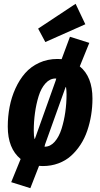

<svg xmlns="http://www.w3.org/2000/svg" viewBox="-20 -859 529 1013"><path d="M430.2 -731 219.2 -637.2 181.2 -708 378.9 -838.9ZM400.9 -508.8Q467.8 -454.1 467.8 -338.9Q467.8 -294.9 460.9 -252.2Q454.1 -209.5 440.4 -169.4Q426.8 -129.4 404.8 -95.7Q382.8 -62 354.5 -36.6Q326.2 -11.2 288.1 2.9Q250 17.1 206.1 17.1Q191.9 17.1 186 16.1L140.1 133.8L39.1 102.1L88.9 -20Q21 -75.7 21 -190.9Q21 -244.6 30.8 -295.4Q40.5 -346.2 61.5 -392.3Q82.5 -438.5 112.5 -472.9Q142.6 -507.3 186.5 -527.6Q230.5 -547.9 283.2 -547.9Q298.3 -547.9 305.2 -546.9L349.1 -665L451.2 -632.8ZM272.9 -444.8Q243.2 -444.8 220 -419.2Q196.8 -393.6 183.8 -351.6Q170.9 -309.6 164.6 -263.4Q158.2 -217.3 158.2 -169.9Q158.2 -141.1 162.1 -125L165 -128.9L273.9 -434.1L276.9 -444.8ZM215.8 -85Q245.6 -85 268.6 -111.1Q291.5 -137.2 304.7 -179.2Q317.9 -221.2 324.5 -267.6Q331.1 -314 331.1 -360.8Q331.1 -383.8 328.1 -400.9L325.2 -397L217.8 -97.2L214.8 -85Z"/></svg>

Font: Fira Sans Compressed
Style: Bold Italic
Weight: 700
Width: 3
Italic angle: -8°
Designer: Carrois Corporate & Edenspiekermann AG
Foundry: Carrois Corporate GbR & Edenspiekermann AG
Version: Version 4.203;PS 004.203;hotconv 1.0.88;makeotf.lib2.5.64775